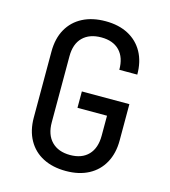

<svg xmlns="http://www.w3.org/2000/svg" viewBox="-111 -829 823 929"><g transform="rotate(15 300.0 -365.0)"><path d="M304 10Q238 10 189.5 -15Q141 -40 114.5 -87.5Q88 -135 88 -200V-530Q88 -596 114.5 -643Q141 -690 189.5 -715Q238 -740 304 -740Q370 -740 418 -714.5Q466 -689 492 -642Q518 -595 518 -530H428Q428 -592 395.5 -625.5Q363 -659 304 -659Q245 -659 211.5 -626Q178 -593 178 -531V-200Q178 -138 211.5 -104Q245 -70 304 -70Q363 -70 395.5 -104Q428 -138 428 -200V-300H280V-382H518V-200Q518 -136 492 -88.5Q466 -41 418 -15.5Q370 10 304 10Z"/></g></svg>

Font: JetBrains Mono
Style: Regular
Weight: 400
Monospace: yes
Designer: Philipp Nurullin, Konstantin Bulenkov
Foundry: JetBrains
Version: Version 2.305